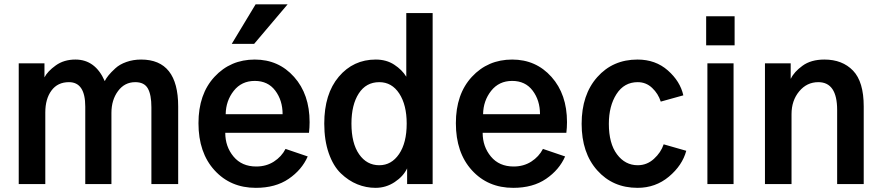

<svg xmlns="http://www.w3.org/2000/svg" viewBox="-20 -859 4110 896"><path d="M67.4 0V-563.5H187.5V-498Q202.1 -526.4 240.2 -553.7Q278.3 -581.1 332 -581.1Q424.8 -581.1 468.8 -480.5Q475.6 -494.1 486.8 -507.8Q498 -521.5 518.1 -540Q538.1 -558.6 569.8 -569.8Q601.6 -581.1 638.7 -581.1Q811.5 -581.1 811.5 -362.3V0H686.5V-358.4Q686.5 -417 669.9 -446.3Q653.3 -475.6 611.3 -475.6Q561.5 -475.6 530.8 -434.1Q500 -392.6 500 -332V0H377.9V-361.3Q377.9 -475.6 301.8 -475.6Q249 -475.6 220.2 -436.5Q191.4 -397.5 191.4 -334V0Z M906.2 -284.2Q906.2 -419.9 981 -500.5Q1055.7 -581.1 1168.9 -581.1Q1280.3 -581.1 1352.5 -500Q1424.8 -418.9 1424.8 -289.1Q1424.8 -263.7 1421.9 -239.3H1031.2Q1031.2 -174.8 1069.8 -128.4Q1108.4 -82 1175.8 -82Q1222.7 -82 1258.3 -105Q1293.9 -127.9 1312.5 -164.1L1416 -128.9Q1388.7 -66.4 1327.1 -24.4Q1265.6 17.6 1173.8 17.6Q1055.7 17.6 981 -64.5Q906.2 -146.5 906.2 -284.2ZM1033.2 -326.2H1298.8Q1298.8 -390.6 1264.6 -436Q1230.5 -481.4 1168.9 -481.4Q1107.4 -481.4 1070.8 -435.1Q1034.2 -388.7 1033.2 -326.2ZM1061.5 -654.3 1172.9 -838.9H1322.3L1166 -654.3Z M1493.2 -282.2Q1493.2 -420.9 1561 -501Q1628.9 -581.1 1733.4 -581.1Q1783.2 -581.1 1819.8 -557.1Q1856.4 -533.2 1876 -501V-797.9H1999V0H1879.9V-73.2Q1862.3 -36.1 1821.8 -9.3Q1781.2 17.6 1732.4 17.6Q1688.5 17.6 1647.5 1Q1606.4 -15.6 1570.8 -49.8Q1535.2 -84 1514.2 -144Q1493.2 -204.1 1493.2 -282.2ZM1620.1 -282.2Q1620.1 -190.4 1655.8 -139.2Q1691.4 -87.9 1750 -87.9Q1806.6 -87.9 1842.3 -140.1Q1877.9 -192.4 1877.9 -282.2Q1877.9 -369.1 1843.3 -422.4Q1808.6 -475.6 1750 -475.6Q1688.5 -475.6 1654.3 -422.9Q1620.1 -370.1 1620.1 -282.2Z M2107.4 -284.2Q2107.4 -419.9 2182.1 -500.5Q2256.8 -581.1 2370.1 -581.1Q2481.4 -581.1 2553.7 -500Q2626 -418.9 2626 -289.1Q2626 -263.7 2623 -239.3H2232.4Q2232.4 -174.8 2271 -128.4Q2309.6 -82 2377 -82Q2423.8 -82 2459.5 -105Q2495.1 -127.9 2513.7 -164.1L2617.2 -128.9Q2589.8 -66.4 2528.3 -24.4Q2466.8 17.6 2375 17.6Q2256.8 17.6 2182.1 -64.5Q2107.4 -146.5 2107.4 -284.2ZM2234.4 -326.2H2500Q2500 -390.6 2465.8 -436Q2431.6 -481.4 2370.1 -481.4Q2308.6 -481.4 2272 -435.1Q2235.4 -388.7 2234.4 -326.2Z M2694.3 -281.2Q2694.3 -417 2767.1 -499Q2839.8 -581.1 2955.1 -581.1Q3039.1 -581.1 3096.7 -530.3Q3154.3 -479.5 3168.9 -414.1L3063.5 -384.8Q3051.8 -421.9 3023.4 -448.7Q2995.1 -475.6 2956.1 -475.6Q2892.6 -475.6 2856.9 -419.9Q2821.3 -364.3 2821.3 -281.2Q2821.3 -189.5 2859.4 -138.7Q2897.5 -87.9 2956.1 -87.9Q2999 -87.9 3031.7 -117.7Q3064.5 -147.5 3077.1 -185.5L3182.6 -155.3Q3164.1 -86.9 3101.6 -34.7Q3039.1 17.6 2955.1 17.6Q2839.8 17.6 2767.1 -64Q2694.3 -145.5 2694.3 -281.2Z M3275.4 -647.5V-783.2H3408.2V-647.5ZM3281.2 0V-563.5H3403.3V0Z M3549.8 0V-563.5H3669.9V-492.2H3670.9Q3685.5 -523.4 3725.1 -552.2Q3764.6 -581.1 3827.1 -581.1Q3911.1 -581.1 3960.9 -529.3Q4010.7 -477.5 4010.7 -362.3V0H3886.7V-345.7Q3886.7 -475.6 3798.8 -475.6Q3745.1 -475.6 3709.5 -432.6Q3673.8 -389.6 3673.8 -326.2V0Z"/></svg>

Font: Gothic A1
Style: Bold
Weight: 700
Version: Version 2.50